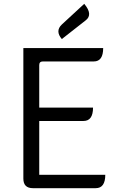

<svg xmlns="http://www.w3.org/2000/svg" viewBox="-20 -983 624 1003"><path d="M152 0Q102 0 102 -50V-732H519Q519 -662 470 -662H204Q185 -662 185 -643V-421H466Q466 -351 416 -351H185V-70H530Q530 0 480 0ZM303 -779Q267 -821 303 -855L420 -963Q467 -907 428 -877Z"/></svg>

Font: Swei Half Moon CJK TC
Style: DemiLight
Weight: 350
Version: Version 2.125